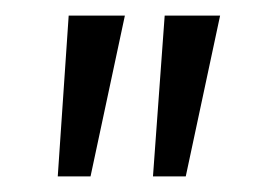

<svg xmlns="http://www.w3.org/2000/svg" viewBox="-20 -651 342 246"><path d="M176 -425 191 -631H262L218 -425ZM54 -425 68 -631H140L96 -425Z"/></svg>

Font: Alumni Sans Medium
Style: Italic
Weight: 500
Italic angle: -8°
Designer: Robert E. Leuschke
Foundry: Robert E. Leuschke
Version: Version 1.016